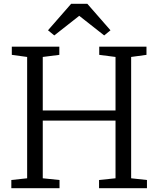

<svg xmlns="http://www.w3.org/2000/svg" viewBox="-20 -988 831 1008"><path d="M122.5 -52V-689L42 -700V-743H291.5V-700L204.5 -689V-408H586.5V-689L501 -700V-743H749V-700L668.5 -689V-52L751.5 -43V0H500V-43L586.5 -52V-355H204.5V-52L292.5 -43V0H39.5V-43ZM353.5 -968H438.5L560 -829L527 -802L396 -905L265 -802L232 -829Z"/></svg>

Font: Merriweather 7pt Light
Style: Regular
Weight: 300
Designer: Eben Sorkin
Foundry: Eben Sorkin
Version: Version 2.200;gftools[0.9.31]